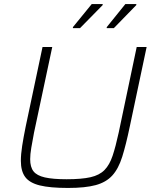

<svg xmlns="http://www.w3.org/2000/svg" viewBox="-20 -920 758 948"><path d="M316 8Q227 8 176.5 -4.5Q126 -17 104.5 -46Q83 -75 83 -126Q83 -158 89.5 -200Q96 -242 107 -296L190 -688H238L148 -265Q140 -223 134.5 -190.5Q129 -158 129 -134Q129 -95 145.5 -74Q162 -53 201.5 -44Q241 -35 309 -35Q383 -35 427 -45Q471 -55 496 -80.5Q521 -106 536 -151Q551 -196 566 -265L655 -688H704L621 -296Q602 -205 583.5 -146Q565 -87 534.5 -53.5Q504 -20 452.5 -6Q401 8 316 8ZM507 -781V-786L599 -900H653V-895L542 -781ZM340 -781V-786L433 -900H487V-895L375 -781Z"/></svg>

Font: Saira ExtraLight
Style: Italic
Weight: 200
Italic angle: -12°
Designer: Hector Gatti with collaboration of the Omnibus-Type team
Foundry: Omnibus-Type
Version: Version 1.100; ttfautohint (v1.8.3)